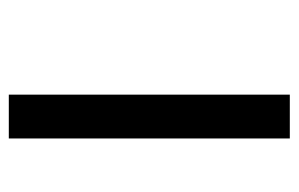

<svg xmlns="http://www.w3.org/2000/svg" viewBox="-138 -524 662 425"><g transform="rotate(90 192.5 -311.0)"><path d="M189 0V-622H286V0Z"/></g></svg>

Font: Noto Sans Bengali Medium
Style: Regular
Weight: 500
Designer: Jelle Bosma - Monotype Design Team
Foundry: Monotype Imaging Inc.
Version: Version 2.003; ttfautohint (v1.8.4.7-5d5b)